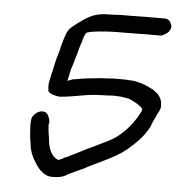

<svg xmlns="http://www.w3.org/2000/svg" viewBox="-48 -674 655 708"><g transform="rotate(5 280.0 -320.0)"><path d="M75 -210 74 -197C76 -170 76 -151 81 -126C84 -94 95 -74 110 -51C116 -43 121 -35 131 -27C140 -19 151 -11 172 -11C197 -11 212 -15 229 -26C248 -36 261 -41 280 -50H281C330 -78 391 -99 436 -135C464 -159 496 -188 514 -224L515 -225C518 -233 521 -240 524 -248C529 -257 533 -266 536 -274C541 -283 545 -289 548 -301V-302C550 -338 531 -352 510 -366H509C488 -377 457 -391 423 -391C415 -392 406 -392 396 -392H365C355 -391 344 -391 334 -390C322 -390 308 -389 296 -387C275 -385 255 -383 235 -379L216 -376H215C208 -374 202 -370 196 -369L199 -383C200 -389 202 -395 204 -406C206 -412 206 -417 208 -420L215 -442C216 -449 219 -455 221 -463C226 -482 231 -503 238 -520V-521C240 -530 245 -549 253 -553H255C259 -555 265 -556 271 -557C304 -562 340 -564 375 -564H398C415 -564 451 -565 468 -565H523C529 -565 534 -568 540 -572C549 -576 558 -586 560 -597C561 -603 560 -608 557 -613C554 -622 546 -629 534 -629H479C462 -629 428 -628 410 -628H386C377 -628 366 -628 355 -627C346 -627 335 -626 326 -626C288 -626 262 -617 234 -597C220 -588 209 -579 200 -572C186 -562 177 -548 172 -530C167 -512 161 -497 158 -478L152 -458C149 -448 146 -437 144 -427C143 -422 141 -414 140 -407C139 -401 137 -396 135 -387C133 -380 132 -372 131 -368C128 -356 127 -344 129 -332C126 -316 155 -310 172 -308C223 -311 273 -327 323 -327C331 -327 340 -328 350 -328H351C359 -329 365 -329 373 -329C381 -329 389 -328 396 -328C400 -328 404 -327 408 -326H409C421 -325 437 -321 441 -316H443C458 -308 472 -301 480 -289L479 -282C459 -242 436 -213 404 -186C379 -165 344 -152 312 -135C283 -123 258 -107 230 -95L229 -94H228L226 -92C220 -90 215 -88 208 -85V-84C201 -81 192 -76 187 -75C180 -79 171 -84 166 -91C156 -105 153 -115 149 -133C147 -159 142 -171 141 -201L143 -214C142 -224 138 -231 135 -237C127 -252 108 -251 94 -242C84 -235 75 -224 75 -210Z"/></g></svg>

Font: Scribbler
Style: BdIta
Weight: 700
Designer: Mew Too
Foundry: Cannot Into Space Fonts
Version: Version 1.001